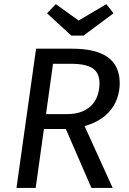

<svg xmlns="http://www.w3.org/2000/svg" viewBox="-20 -930 639 950"><path d="M158.5 -689.1H336.2Q455.3 -689.1 513.9 -646.5Q572.4 -603.9 572.4 -517.9Q572.4 -480.9 559.5 -442.9Q546.5 -404.9 516.6 -372.9Q486.7 -340.9 436.7 -319.3Q386.8 -297.8 312.8 -291.6L182.4 -291.6L192.5 -365.2H308.1Q356.8 -365.2 388.7 -379.2Q420.6 -393.1 439 -415.5Q457.4 -438 464.9 -464.9Q472.4 -491.8 472.4 -516.7Q472.4 -569.6 438.5 -592Q404.7 -614.4 331 -614.4H242.4L156.5 0H61.5ZM299.8 -305.6 393.7 -316.8 537.6 0H432.4ZM369.2 -828.5 506.2 -909.5 541.5 -864.2 393.3 -753.9H332.8L212.8 -864.2L256.1 -909.5Z"/></svg>

Font: Fira Sans Variable
Style: Italic
Weight: 397
Italic angle: -8°
Designer: Carrois Corporate & Edenspiekermann AG
Foundry: Carrois Corporate GbR & Edenspiekermann AG
Version: Version 4.202